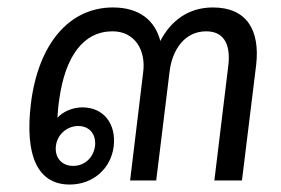

<svg xmlns="http://www.w3.org/2000/svg" viewBox="-20 -484 755 515"><path d="M167 11C228 11 277 -30 285 -91C292 -152 258 -196 201 -196C174 -196 148 -184 134 -168C135 -183 136 -199 139 -218C155 -332 203 -400 282 -400C341 -400 372 -350 364 -290L329 0H399L435 -293C442 -350 475 -400 533 -400C586 -400 599 -357 592 -305L555 0H629L667 -309C678 -403 642 -464 551 -464C485 -464 438 -428 410 -374C396 -429 354 -464 283 -464C166 -464 83 -367 63 -207C46 -68 80 11 167 11ZM130 -93C134 -124 160 -146 190 -146C220 -146 238 -124 235 -93C231 -61 207 -39 176 -39C146 -39 126 -61 130 -93Z"/></svg>

Font: TPK Tissa Web
Style: Italic
Weight: 400
Italic angle: -7°
Designer: Jacques Le Bailly, Suppakit Chalermlarp | Katatrad Co.,Ltd.
Foundry: Jacques Le Bailly, Cadson Demak Co.,Ltd.
Version: Version 5.000;Glyphs 3.1.2 (3151)